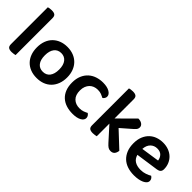

<svg xmlns="http://www.w3.org/2000/svg" viewBox="79 -1422 2201 2201"><g transform="rotate(45 1180.0 -321.5)"><path d="M196 -1Q188 1 172.5 4Q157 7 139 7Q103 7 86.5 -6Q70 -19 70 -52V-650Q78 -653 93.5 -655.5Q109 -658 127 -658Q163 -658 179.5 -645Q196 -632 196 -599V-1Z M796 -237Q796 -179 778.5 -132.5Q761 -86 729 -53Q697 -20 652 -2.5Q607 15 551 15Q495 15 450 -2.5Q405 -20 373 -52.5Q341 -85 323.5 -131.5Q306 -178 306 -237Q306 -295 323.5 -341.5Q341 -388 373.5 -420.5Q406 -453 451 -470.5Q496 -488 551 -488Q606 -488 651 -470.5Q696 -453 728.5 -420Q761 -387 778.5 -340.5Q796 -294 796 -237ZM551 -388Q497 -388 466 -348.5Q435 -309 435 -237Q435 -164 465.5 -125Q496 -86 551 -86Q606 -86 636.5 -125.5Q667 -165 667 -237Q667 -309 636 -348.5Q605 -388 551 -388Z M1144 -387Q1114 -387 1088.5 -377Q1063 -367 1044.5 -348Q1026 -329 1015 -301Q1004 -273 1004 -236Q1004 -162 1043 -124.5Q1082 -87 1144 -87Q1179 -87 1204.5 -96.5Q1230 -106 1250 -117Q1264 -107 1272.5 -94Q1281 -81 1281 -64Q1281 -30 1241 -8Q1201 14 1133 14Q1076 14 1028.5 -1.5Q981 -17 947 -48.5Q913 -80 894.5 -127Q876 -174 876 -236Q876 -299 896 -346.5Q916 -394 950.5 -425.5Q985 -457 1031 -472.5Q1077 -488 1129 -488Q1196 -488 1236 -464.5Q1276 -441 1276 -407Q1276 -391 1267.5 -378Q1259 -365 1248 -357Q1228 -368 1203.5 -377.5Q1179 -387 1144 -387Z M1512 -1Q1503 1 1488 4Q1473 7 1454 7Q1419 7 1402 -6Q1385 -19 1385 -52V-650Q1393 -653 1408.5 -655.5Q1424 -658 1443 -658Q1478 -658 1495 -645Q1512 -632 1512 -599V-289L1706 -482Q1744 -482 1767 -465Q1790 -448 1790 -422Q1790 -399 1775.5 -382Q1761 -365 1730 -339L1622 -245L1813 -66Q1809 -31 1792 -11.5Q1775 8 1743 8Q1720 8 1702.5 -3Q1685 -14 1660 -42L1512 -206V-1Z M1992 -180Q2006 -129 2044 -106Q2082 -83 2138 -83Q2180 -83 2215.5 -95.5Q2251 -108 2273 -122Q2287 -114 2296 -100Q2305 -86 2305 -70Q2305 -50 2291.5 -34.5Q2278 -19 2254.5 -8Q2231 3 2199 9Q2167 15 2130 15Q2071 15 2022.5 -1Q1974 -17 1939.5 -49.5Q1905 -82 1885.5 -130Q1866 -178 1866 -242Q1866 -304 1885 -350Q1904 -396 1936.5 -427Q1969 -458 2012 -473Q2055 -488 2103 -488Q2152 -488 2193 -472.5Q2234 -457 2263 -429.5Q2292 -402 2308.5 -363.5Q2325 -325 2325 -280Q2325 -252 2310.5 -238Q2296 -224 2270 -220ZM2103 -393Q2054 -393 2021 -360.5Q1988 -328 1984 -268L2206 -301Q2202 -338 2177 -365.5Q2152 -393 2103 -393Z"/></g></svg>

Font: Baloo Thambi 2 SemiBold
Style: Regular
Weight: 600
Designer: Aadarsh Rajan and Ek Type
Foundry: Ek Type
Version: Version 1.640;hotconv 1.0.111;makeotfexe 2.5.65597; ttfautoh